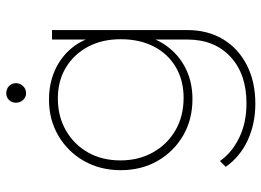

<svg xmlns="http://www.w3.org/2000/svg" viewBox="-134 -516 856 629"><g transform="rotate(-90 294.5 -202.0)"><path d="M269 206Q203 206 149 181Q95 156 62 109L81 90Q108 129 157 153Q206 177 270 177Q366 177 422.5 124.5Q479 72 479 -17V-134L488 -242L479 -347V-460H510V-17Q510 50 480 100Q450 150 395.5 178Q341 206 269 206ZM284 0Q217 0 164.5 -30.5Q112 -61 81.5 -114Q51 -167 51 -235Q51 -302 81 -355Q111 -408 163.5 -439Q216 -470 282 -470Q335 -470 378.5 -450.5Q422 -431 451.5 -395Q481 -359 492 -309V-160Q480 -111 450.5 -75Q421 -39 378.5 -19.5Q336 0 284 0ZM288 -29Q345 -29 388.5 -54.5Q432 -80 456 -126.5Q480 -173 480 -235Q480 -296 455.5 -342Q431 -388 387.5 -414.5Q344 -441 286 -441Q227 -441 181 -414.5Q135 -388 109 -342Q83 -296 83 -236Q83 -176 109.5 -129Q136 -82 182 -55.5Q228 -29 288 -29ZM303 -545Q290 -545 281 -555Q272 -565 272 -578Q272 -592 281 -601Q290 -610 303 -610Q317 -610 326.5 -601Q336 -592 336 -578Q336 -565 326.5 -555Q317 -545 303 -545Z"/></g></svg>

Font: Outfit Thin
Style: Regular
Weight: 100
Designer: Rodrigo Fuenzalida
Foundry: fragTYPE
Version: Version 1.100;gftools[0.9.27]